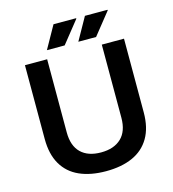

<svg xmlns="http://www.w3.org/2000/svg" viewBox="-126 -971 976 1086"><g transform="rotate(-15 362.0 -428.0)"><path d="M361 12Q271 12 206 -17Q141 -46 106.5 -105.5Q72 -165 72 -254V-686H202V-258Q202 -179 243.5 -138.5Q285 -98 361 -98Q437 -98 479.5 -138.5Q522 -179 522 -258V-686H652V-254Q652 -165 617 -105.5Q582 -46 517 -17Q452 12 361 12ZM398 -736 472 -868H604L605 -865L502 -736ZM214 -736 288 -868H420L421 -865L318 -736Z"/></g></svg>

Font: Archivo SemiBold SemiBold
Style: Regular
Weight: 600
Version: Version 2.001